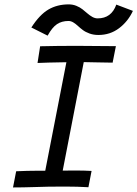

<svg xmlns="http://www.w3.org/2000/svg" viewBox="-20 -842 618 864"><path d="M289.1 -822.3Q307.6 -822.3 323.7 -815.7Q339.8 -809.1 351.3 -800Q362.8 -791 373.3 -781.7Q383.8 -772.5 395.5 -765.9Q407.2 -759.3 419.4 -759.3Q481.4 -759.3 503.4 -821.3L578.1 -793Q556.2 -745.6 515.9 -715.1Q475.6 -684.6 422.9 -684.6Q400.9 -684.6 382.8 -691.2Q364.7 -697.8 352.8 -706.8Q340.8 -715.8 330.8 -725.1Q320.8 -734.4 310.1 -741Q299.3 -747.6 288.1 -747.6Q257.8 -747.6 236.3 -733.2Q214.8 -718.8 194.3 -681.6L121.1 -718.3Q158.2 -775.9 197.8 -799.1Q237.3 -822.3 289.1 -822.3ZM160.6 -633.8Q237.3 -635.7 323.7 -635.7Q382.3 -635.7 501.5 -634.3L486.8 -560.1Q455.1 -560.1 417 -561.3Q378.9 -562.5 356.9 -562.5L262.2 -74.2Q272.9 -74.2 291.3 -74.5Q309.6 -74.7 322.3 -74.7Q358.9 -74.7 392.1 -72.8L377.9 0.5Q328.6 -2.4 275.9 -2.4Q265.1 -2.4 240.2 -2.2Q215.3 -2 200.2 -2Q187 -2 134.3 -0.2Q81.5 1.5 38.6 1.5L52.7 -71.3Q105 -73.7 147 -73.7H183.6L278.8 -562Q184.6 -560.5 148.9 -558.6Z"/></svg>

Font: Fantasque Sans Mono
Style: Italic
Weight: 400
Italic angle: -11°
Monospace: yes
Designer: Jany Belluz
Version: Version 1.8.0 ; ttfautohint (v1.8.2)